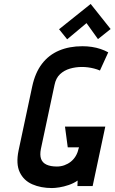

<svg xmlns="http://www.w3.org/2000/svg" viewBox="-20 -942 580 972"><path d="M540 -795 439 -922 279 -794 320 -743 418 -825 476 -744ZM486 -585 528 -677Q510 -687 489 -694Q468 -701 445 -704.5Q422 -708 397 -708Q331 -708 279 -686Q227 -664 192.5 -619Q158 -574 143 -504L74 -180Q60 -112 80 -70Q100 -28 143.5 -9Q187 10 243 10Q258 10 280.5 6.5Q303 3 328 -5.5Q353 -14 373 -28L372 0H449L513 -301H309L323 -196H380L377 -187Q373 -168 363 -151.5Q353 -135 338.5 -123.5Q324 -112 306 -105.5Q288 -99 268 -99Q236 -99 215.5 -108.5Q195 -118 188 -137.5Q181 -157 187 -188L256 -512Q263 -547 284 -566.5Q305 -586 334 -594.5Q363 -603 395 -603Q410 -603 425.5 -601Q441 -599 456.5 -595Q472 -591 486 -585Z"/></svg>

Font: Advent Pro
Style: Italic
Weight: 400
Italic angle: -12°
Designer: VivaRado, Andreas Kalpakidis
Foundry: VivaRado, Andreas Kalpakidis
Version: Version 3.000